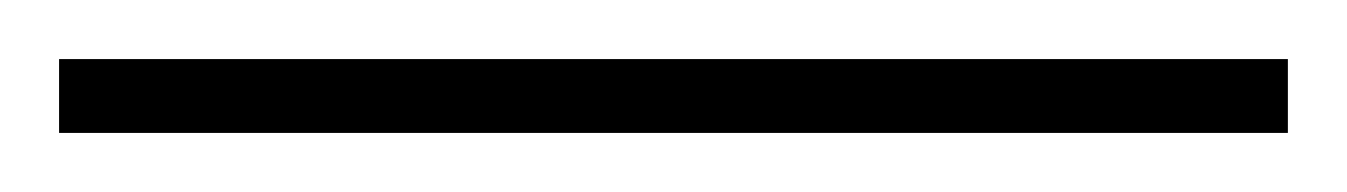

<svg xmlns="http://www.w3.org/2000/svg" viewBox="-22 70 456 65"><path d="M-2 115H414V90H-2Z"/></svg>

Font: Noto Sans Malayalam SemiCondensed Thin
Style: Regular
Weight: 100
Width: 4
Designer: Jelle Bosma - Monotype Design Team
Foundry: Monotype Imaging Inc.
Version: Version 2.104